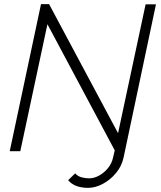

<svg xmlns="http://www.w3.org/2000/svg" viewBox="-20 -730 779 927"><path d="M405 177Q375 177 350.5 168.5Q326 160 309 140L343 107Q355 121 373.5 126Q392 131 410 131Q434 131 458 118Q482 105 501 82Q520 59 526 30L534 -4L209 -613L78 0H27L178 -710H217L550 -87L683 -709H733L577 29Q568 72 540 105.5Q512 139 476 158Q440 177 405 177Z"/></svg>

Font: Raleway Thin Light
Style: Italic
Weight: 300
Italic angle: -12°
Version: Version 4.026